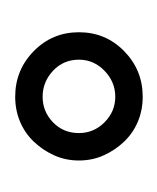

<svg xmlns="http://www.w3.org/2000/svg" viewBox="3 -752 212 259"><g transform="rotate(-90 109.5 -622.0)"><path d="M109 -708Q145 -708 170.5 -683Q196 -658 196 -622Q196 -586 170.5 -561Q145 -536 109 -536Q91 -536 75.5 -542.5Q60 -549 48.5 -561Q37 -573 30 -588.5Q23 -604 23 -622Q23 -640 30 -655.5Q37 -671 48.5 -683Q60 -695 75.5 -701.5Q91 -708 109 -708ZM109 -671Q89 -671 74.5 -657Q60 -643 60 -622Q60 -602 74.5 -587.5Q89 -573 109 -573Q129 -573 144 -587.5Q159 -602 159 -622Q159 -643 144 -657Q129 -671 109 -671Z"/></g></svg>

Font: Bebas Neue Regular
Style: Regular
Weight: 400
Designer: Ryoichi Tsunekawa & LGV (GE)
Foundry: Free Software Foundation, Inc.
Version: Version 1.003 August 13, 2016